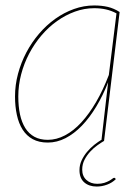

<svg xmlns="http://www.w3.org/2000/svg" viewBox="-20 -516 511 703"><path d="M398 135Q400 135 402 137L404 140Q391 153 372.2 160Q353.5 167 334 167Q306 167 288.5 151.8Q271 136.5 271 107Q271 88 279 71Q287 54 299 39.8Q311 25.5 325.2 14.2Q339.5 3 352 -4.5V-7L376 -215Q357 -166.5 332.5 -125.8Q308 -85 279.8 -55.8Q251.5 -26.5 220 -10.2Q188.5 6 155 6Q122.5 6 99.8 -6.5Q77 -19 62.8 -41.5Q48.5 -64 41.8 -95Q35 -126 35 -163Q35 -205 46 -246Q57 -287 76.5 -324Q96 -361 123 -392.5Q150 -424 182.2 -447Q214.5 -470 250.8 -483Q287 -496 325 -496Q352 -496 374.5 -490.8Q397 -485.5 418 -472L361 0Q350.5 6 336.8 15.8Q323 25.5 310.5 39Q298 52.5 289.5 69Q281 85.5 281 105Q281 129 296.5 143Q312 157 336 157Q351 157 361.8 153.5Q372.5 150 379.8 146Q387 142 391.2 138.5Q395.5 135 398 135ZM155 -4Q187 -4 218.2 -20.5Q249.5 -37 278 -68Q306.5 -99 332 -142.8Q357.5 -186.5 378.5 -241.5L406.5 -467Q388 -477 368 -481.5Q348 -486 325 -486Q289 -486 254.5 -473.5Q220 -461 189 -439Q158 -417 132 -386.5Q106 -356 87 -320Q68 -284 57.5 -244Q47 -204 47 -163Q47 -126.5 53.2 -97.2Q59.5 -68 72.5 -47.2Q85.5 -26.5 106 -15.2Q126.5 -4 155 -4Z"/></svg>

Font: Lato Hairline
Style: Italic
Weight: 250
Italic angle: -7°
Designer: Lukasz Dziedzic
Foundry: Lukasz Dziedzic
Version: Version 1.104; Western+Polish opensource